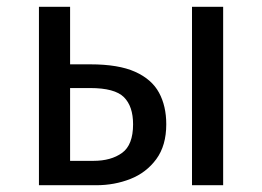

<svg xmlns="http://www.w3.org/2000/svg" viewBox="-20 -547 774 567"><path d="M547 -527H639V0H547ZM171 -287V-357H247Q330 -357 379 -335Q428 -313 449.5 -273.5Q471 -234 471 -180Q471 -117 441.5 -77Q412 -37 365 -18.5Q318 0 264 0H95V-527H187V-72H256Q308 -72 340.5 -95.5Q373 -119 373 -180Q373 -233 346 -260Q319 -287 246 -287Z"/></svg>

Font: Fira Sans Variable
Style: Regular
Weight: 400
Designer: Carrois Corporate & Edenspiekermann AG
Foundry: Carrois Corporate GbR & Edenspiekermann AG
Version: Version 4.202